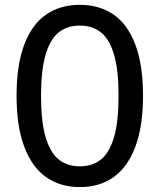

<svg xmlns="http://www.w3.org/2000/svg" viewBox="-20 -762 660 794"><path d="M310.2 11.7Q228.7 11.7 170.2 -29.8Q111.8 -71.2 80.2 -155.7Q48.5 -240.2 48.5 -365.7Q48.5 -492.8 80.1 -576.8Q111.7 -660.8 170.2 -701.4Q228.7 -742 310.2 -742Q391.7 -742 450.1 -701.4Q508.5 -660.8 540 -576.8Q571.5 -492.8 571.5 -365.7Q571.5 -240.2 539.9 -155.7Q508.3 -71.2 450 -29.8Q391.7 11.7 310.2 11.7ZM310.2 -656.2Q257.7 -656.2 222.3 -627.7Q187 -599.2 168.3 -535.1Q149.7 -471 149.7 -365.7Q149.7 -260 168.3 -195.8Q187 -131.5 222.3 -102.8Q257.7 -74.2 310.2 -74.2Q362.7 -74.2 397.9 -102.8Q433.2 -131.5 451.8 -195.7Q470.3 -259.8 470.3 -365.7Q470.3 -471.2 451.8 -535.2Q433.2 -599.2 397.9 -627.7Q362.7 -656.2 310.2 -656.2Z"/></svg>

Font: Monaspace Neon Var
Style: Regular
Weight: 400
Designer: Riley Cran and the Lettermatic Team
Version: Version 1.000 (Monaspace Neon Var)